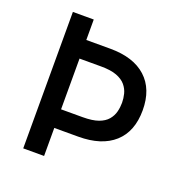

<svg xmlns="http://www.w3.org/2000/svg" viewBox="-122 -774 839 882"><g transform="rotate(20 297.5 -333.5)"><path d="M86 0V-667H188V-567H305Q419 -567 480.5 -511Q542 -455 542 -352Q542 -248 480.5 -192.5Q419 -137 305 -137H188V0ZM188 -228H293Q341 -228 370 -238.5Q399 -249 414.5 -267.5Q430 -286 435.5 -308Q441 -330 441 -352Q441 -373 435.5 -395Q430 -417 414.5 -435.5Q399 -454 370 -465Q341 -476 293 -476H188Z"/></g></svg>

Font: Maven Pro Medium
Style: Regular
Weight: 500
Designer: Joe Prince
Foundry: Joe Prince
Version: Version 2.103